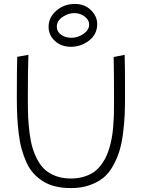

<svg xmlns="http://www.w3.org/2000/svg" viewBox="-20 -960 724 980"><path d="M341.8 -721.2Q393.1 -721.2 434.6 -752.9Q476.1 -784.7 476.1 -836.9Q476.1 -877 444.1 -908.4Q412.1 -939.9 361.8 -939.9Q306.6 -939.9 267.3 -905.3Q228 -870.6 228 -823.2Q228 -780.8 260.3 -751Q292.5 -721.2 341.8 -721.2ZM358.9 -893.1Q389.6 -893.1 412.4 -875.5Q435.1 -857.9 435.1 -835Q435.1 -807.1 406.2 -787.1Q377.4 -767.1 344.2 -767.1Q313 -767.1 291.5 -783Q270 -798.8 270 -823.2Q270 -854 299.3 -873.5Q328.6 -893.1 358.9 -893.1ZM341.8 0Q395 0 437.5 -14.9Q480 -29.8 508.5 -53.5Q537.1 -77.1 557.9 -115.2Q578.6 -153.3 590.1 -191.2Q601.6 -229 608.2 -281.2Q614.7 -333.5 616.5 -376.2Q618.2 -418.9 618.2 -476.1Q618.2 -632.3 616.2 -680.2L560.1 -668.9Q562 -598.6 562 -431.2Q562 -398.9 561.3 -372.8Q560.5 -346.7 557.9 -314.2Q555.2 -281.7 550.5 -255.9Q545.9 -230 537.4 -201.7Q528.8 -173.3 517.6 -151.9Q506.3 -130.4 489.5 -110.1Q472.7 -89.8 451.9 -77.1Q431.2 -64.5 403.1 -56.6Q375 -48.8 341.8 -48.8Q300.8 -48.8 267.8 -60.5Q234.9 -72.3 212.2 -91.6Q189.5 -110.8 172.9 -141.4Q156.2 -171.9 146.5 -204.1Q136.7 -236.3 131.1 -279.5Q125.5 -322.8 123.8 -361.6Q122.1 -400.4 122.1 -450.2Q122.1 -614.3 125 -680.2L67.9 -669.9Q65.9 -610.4 65.9 -459Q65.9 -406.7 68.1 -363.8Q70.3 -320.8 75.7 -276.9Q81.1 -232.9 90.8 -198.2Q100.6 -163.6 115 -131.3Q129.4 -99.1 150.4 -75.9Q171.4 -52.7 198.7 -35.2Q226.1 -17.6 262 -8.8Q297.9 0 341.8 0Z"/></svg>

Font: Comic Neue Angular
Style: Regular
Weight: 400
Designer: Craig Rozynski
Foundry: Craig Rozynski
Version: Version 2.003